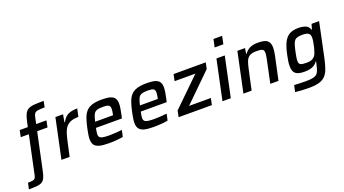

<svg xmlns="http://www.w3.org/2000/svg" viewBox="-128 -1426 4148 2316"><g transform="rotate(-20 1946.0 -268.5)"><path d="M-61 200 -43 121Q1 121 21.5 116Q42 111 49.5 99Q57 87 62 67L166 -425H62L80 -510H184L198 -576Q211 -636 228 -670Q245 -704 274 -719.5Q303 -735 350.5 -738.5Q398 -742 472 -742L456 -664Q400 -664 370.5 -659.5Q341 -655 328 -640Q315 -625 309 -594L291 -510H423L406 -425H273L173 45Q162 101 147 132.5Q132 164 107.5 178.5Q83 193 42.5 196.5Q2 200 -61 200Z M430 0 538 -510H636L619 -413H625Q659 -477 706 -497.5Q753 -518 821 -518L799 -417Q726 -417 683.5 -394Q641 -371 618.5 -325Q596 -279 581 -210L535 0Z M1038 8Q960 8 915.5 -4.5Q871 -17 852.5 -44.5Q834 -72 834 -117Q834 -144 839.5 -178Q845 -212 854 -254Q869 -323 886.5 -373Q904 -423 933 -455Q962 -487 1010.5 -502.5Q1059 -518 1137 -518Q1206 -518 1245 -505.5Q1284 -493 1300 -467Q1316 -441 1316 -401Q1316 -374 1310 -336.5Q1304 -299 1294 -254L1286 -220H953Q948 -195 944.5 -175.5Q941 -156 941 -141Q941 -104 970 -92Q999 -80 1078 -80Q1111 -80 1156.5 -83Q1202 -86 1238 -90L1220 -7Q1187 0 1135.5 4Q1084 8 1038 8ZM969 -293H1199L1201 -304Q1205 -325 1207.5 -341.5Q1210 -358 1210 -371Q1210 -409 1188.5 -419.5Q1167 -430 1118 -430Q1065 -430 1037.5 -419.5Q1010 -409 996 -379.5Q982 -350 969 -293Z M1613 8Q1535 8 1490.5 -4.5Q1446 -17 1427.5 -44.5Q1409 -72 1409 -117Q1409 -144 1414.5 -178Q1420 -212 1429 -254Q1444 -323 1461.5 -373Q1479 -423 1508 -455Q1537 -487 1585.5 -502.5Q1634 -518 1712 -518Q1781 -518 1820 -505.5Q1859 -493 1875 -467Q1891 -441 1891 -401Q1891 -374 1885 -336.5Q1879 -299 1869 -254L1861 -220H1528Q1523 -195 1519.5 -175.5Q1516 -156 1516 -141Q1516 -104 1545 -92Q1574 -80 1653 -80Q1686 -80 1731.5 -83Q1777 -86 1813 -90L1795 -7Q1762 0 1710.5 4Q1659 8 1613 8ZM1544 -293H1774L1776 -304Q1780 -325 1782.5 -341.5Q1785 -358 1785 -371Q1785 -409 1763.5 -419.5Q1742 -430 1693 -430Q1640 -430 1612.5 -419.5Q1585 -409 1571 -379.5Q1557 -350 1544 -293Z M1934 0 1950 -80 2304 -425H2037L2055 -510H2468L2451 -430L2099 -85H2379L2361 0Z M2630 -642 2652 -743H2763L2742 -642ZM2497 0 2605 -510H2712L2604 0Z M2766 0 2874 -510H2972L2961 -440H2968Q2992 -476 3032 -497Q3072 -518 3139 -518Q3229 -518 3261 -489Q3293 -460 3293 -399Q3293 -381 3290 -355.5Q3287 -330 3281 -302L3216 0H3111L3171 -284Q3176 -311 3180 -333Q3184 -355 3184 -370Q3184 -408 3162 -418Q3140 -428 3088 -428Q3028 -428 2997.5 -408Q2967 -388 2953 -350.5Q2939 -313 2928 -261L2871 0Z M3534 206Q3486 206 3436.5 203Q3387 200 3358 196L3376 112Q3408 114 3450.5 115.5Q3493 117 3527 117Q3581 117 3614 110.5Q3647 104 3665.5 88Q3684 72 3694.5 43Q3705 14 3715 -32Q3717 -40 3719 -49Q3721 -58 3723 -66H3717Q3689 -24 3646 -10Q3603 4 3549 4Q3473 4 3438 -23Q3403 -50 3403 -121Q3403 -147 3407.5 -180.5Q3412 -214 3421 -255Q3442 -357 3471.5 -414Q3501 -471 3545.5 -494.5Q3590 -518 3658 -518Q3707 -518 3747.5 -503.5Q3788 -489 3801 -444H3807L3826 -510H3923L3829 -63Q3813 9 3795 60Q3777 111 3747 143.5Q3717 176 3666 191Q3615 206 3534 206ZM3610 -89Q3652 -89 3676.5 -99Q3701 -109 3718 -130Q3729 -143 3739 -170.5Q3749 -198 3757.5 -231.5Q3766 -265 3771 -297.5Q3776 -330 3776 -352Q3776 -392 3753 -408Q3730 -424 3681 -424Q3642 -424 3617 -418.5Q3592 -413 3576.5 -396Q3561 -379 3550.5 -345.5Q3540 -312 3528 -256Q3521 -220 3516.5 -194Q3512 -168 3512 -149Q3512 -110 3534 -99.5Q3556 -89 3610 -89Z"/></g></svg>

Font: Saira Medium
Style: Italic
Weight: 500
Italic angle: -12°
Designer: Hector Gatti with collaboration of the Omnibus-Type team
Foundry: Omnibus-Type
Version: Version 1.100; ttfautohint (v1.8.3)